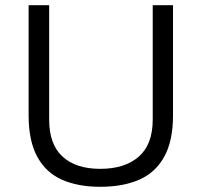

<svg xmlns="http://www.w3.org/2000/svg" viewBox="-20 -706 775 738"><path d="M365 12Q279 12 217.5 -15.5Q156 -43 123 -104Q90 -165 90 -262V-686H169V-246Q169 -151 220.5 -104Q272 -57 365 -57Q460 -57 513.5 -104Q567 -151 567 -246V-686H645V-262Q645 -165 611.5 -104Q578 -43 515.5 -15.5Q453 12 365 12Z"/></svg>

Font: Archivo SemiBold Light
Style: Regular
Weight: 300
Version: Version 2.001